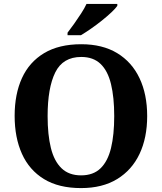

<svg xmlns="http://www.w3.org/2000/svg" viewBox="-20 -951 827 981"><path d="M394.2 10Q280.1 10 204.9 -36Q129.6 -82 92.2 -165Q54.8 -248 54.8 -359Q54.8 -470 92.2 -552Q129.6 -634 205.4 -679.5Q281.2 -725 395.2 -725Q503.7 -725 578.8 -679.5Q653.8 -634 692.9 -551.5Q732 -469 732 -358Q732 -247 692.9 -164.5Q653.8 -82 578.4 -36Q503 10 394.2 10ZM394.2 -55Q456.8 -55 493.9 -91.2Q531 -127.4 547.3 -194.9Q563.6 -262.5 563.6 -358Q563.6 -453.5 547.2 -521.2Q530.9 -588.9 493.9 -624.4Q456.8 -660 395.2 -660Q301.3 -660 262.3 -580.9Q223.3 -501.8 223.3 -358Q223.3 -262.5 240 -194.9Q256.8 -127.4 294.5 -91.2Q332.2 -55 394.2 -55ZM325.1 -784Q340.1 -803 358.4 -829Q376.8 -855 394.4 -882Q412 -909 422 -931H579.4V-921Q570.4 -908 549.3 -888Q528.1 -868 500.6 -846Q473.2 -824 445 -804.5Q416.8 -785 393.3 -771H325.1Z"/></svg>

Font: Noto Serif Sinhala
Style: Regular
Weight: 400
Designer: Jelle Bosma - Monotype Design Team
Foundry: Monotype Imaging Inc.
Version: Version 2.006